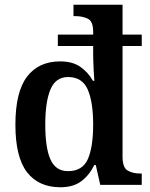

<svg xmlns="http://www.w3.org/2000/svg" viewBox="-20 -780 632 810"><path d="M235 10Q143 10 94 -53.5Q45 -117 45 -254Q45 -392 94 -456.5Q143 -521 234 -521Q286 -521 319 -498Q352 -475 372 -439H378Q378 -440 377 -454Q376 -468 375 -487.5Q374 -507 373.5 -525.5Q373 -544 373 -555V-586H224V-634H373V-647Q373 -690 350.5 -701Q328 -712 297 -712H290V-760H497V-634H578V-586H497V-119Q497 -73 518.5 -60.5Q540 -48 571 -48H578V0H403L384 -84H378Q357 -41 323 -15.5Q289 10 235 10ZM267 -58Q328 -58 350.5 -108.5Q373 -159 373 -255Q373 -350 350 -402.5Q327 -455 267 -455Q215 -455 193 -403Q171 -351 171 -254Q171 -156 193 -107Q215 -58 267 -58Z"/></svg>

Font: Noto Serif Bengali SemiCondensed SemiBold
Style: Regular
Weight: 600
Width: 4
Designer: Juan Bruce, Universal Thirst, Indian Type Foundry and the Monotype Design Team.
Foundry: Monotype Imaging Inc.
Version: Version 2.003; ttfautohint (v1.8.4.7-5d5b)